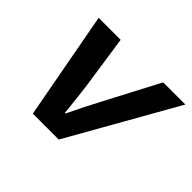

<svg xmlns="http://www.w3.org/2000/svg" viewBox="-115 -664 833 833"><g transform="rotate(45 301.0 -248.0)"><path d="M162 0 70 -496H205L241 -251Q248 -200 258 -101H262Q299 -179 338 -252L466 -496H602L321 0Z"/></g></svg>

Font: TypoPRO Source Code Pro
Style: Bold Italic
Weight: 700
Italic angle: -11°
Monospace: yes
Designer: Paul D. Hunt, Teo Tuominen
Foundry: Adobe Systems Incorporated
Version: Version 1.030;PS 1.0;hotconv 1.0.84;makeotf.lib2.5.63406